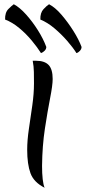

<svg xmlns="http://www.w3.org/2000/svg" viewBox="-20 -869 404 904"><path d="M178 -88Q178 -52 181 -25.5Q184 1 190 15Q139 -11 123.5 -53.5Q108 -96 108 -164Q108 -208 116 -262Q124 -316 132 -372Q140 -428 140 -476Q140 -503 139.5 -530Q139 -557 134 -583H149Q190 -583 209 -563Q228 -543 228 -497Q228 -468 216 -407Q204 -346 191.5 -264Q179 -182 178 -88ZM364 -648Q364 -638 356 -629.5Q348 -621 340 -619Q323 -646 296 -677Q269 -708 236.5 -735.5Q204 -763 170 -777Q169 -809 185 -826Q201 -843 211 -849Q240 -834 270 -799Q300 -764 325.5 -723.5Q351 -683 364 -648ZM198 -648Q198 -638 190 -630Q182 -622 173 -619Q156 -646 129.5 -678Q103 -710 70.5 -737Q38 -764 4 -777Q3 -810 19.5 -826.5Q36 -843 45 -849Q73 -834 103 -800.5Q133 -767 158.5 -726.5Q184 -686 198 -648Z"/></svg>

Font: Merienda Light
Style: Regular
Weight: 300
Designer: Eduardo Rodriguez Tunni
Foundry: Eduardo Rodriguez Tunni
Version: Version 2.001; ttfautohint (v1.8.4.7-5d5b)